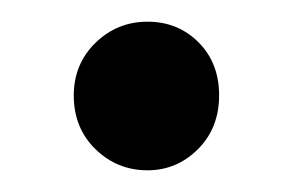

<svg xmlns="http://www.w3.org/2000/svg" viewBox="-20 -151 270 177"><path d="M68 -13.5C81.3 -0.5 97.3 6 116 6C134 6 149.5 -0.5 162.5 -13.5C175.5 -26.5 182 -43 182 -63C182 -83 175.7 -99.3 163 -112C150.3 -124.7 134.7 -131 116 -131C97.3 -131 81.3 -124.5 68 -111.5C54.7 -98.5 48 -82.3 48 -63C48 -43 54.7 -26.5 68 -13.5Z"/></svg>

Font: Rookery
Style: Regular
Weight: 400
Designer: Ryan Kimball / Julieta Ulanovsky
Foundry: Motorola Mobility LLC.
Version: Version 1.0